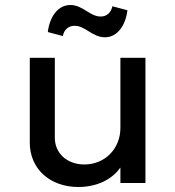

<svg xmlns="http://www.w3.org/2000/svg" viewBox="-20 -731 700 767"><path d="M293 16C367 16 428 -14 461 -62V0H561V-500H461V-220C461 -136 398 -73 315 -74C247 -75 199 -119 199 -181V-500H99V-161C99 -57 179 16 293 16ZM171 -603 231 -587C236 -613 254 -628 278 -628C321 -628 349 -582 399 -582C450 -582 482 -631 489 -690L429 -706C424 -682 408 -665 382 -665C339 -665 311 -711 261 -711C210 -711 178 -662 171 -603Z"/></svg>

Font: Uncut Plan8
Style: Regular
Weight: 400
Designer: Kasper Nordkvist
Foundry: UNCUT.wtf
Version: Version 1.002;Glyphs 3.1.2 (3151)